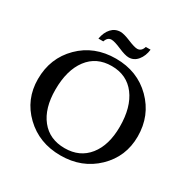

<svg xmlns="http://www.w3.org/2000/svg" viewBox="-195 -1071 1242 1260"><g transform="rotate(30 425.5 -441.0)"><path d="M426 -724Q589 -724 696.5 -617Q804 -510 804 -352Q804 -199 696 -95Q588 9 426 9Q264 9 156 -95Q48 -199 48 -352Q48 -511 155 -617.5Q262 -724 426 -724ZM426 -46Q540 -46 605 -127.5Q670 -209 670 -349Q670 -497 605.5 -582.5Q541 -668 426 -668Q311 -668 246.5 -582.5Q182 -497 182 -349Q182 -208 246.5 -127Q311 -46 426 -46ZM296 -780H259Q268 -831 295.5 -861Q323 -891 364 -891Q390 -891 440.5 -870Q491 -849 512 -849Q544 -849 556 -888H592Q586 -838 559 -805Q532 -772 492 -772Q465 -772 413 -794.5Q361 -817 338 -817Q308 -817 296 -780Z"/></g></svg>

Font: Kolar Light
Style: Regular
Weight: 300
Designer: Ramakrishna Saiteja (Kannada); Shiva Nallaperumal (Latin)
Foundry: Indian Type Foundry
Version: Version 1.001;PS 1.0;hotconv 1.0.88;makeotf.lib2.5.647800